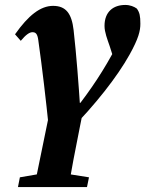

<svg xmlns="http://www.w3.org/2000/svg" viewBox="-20 -522 582 769"><path d="M51.9 227.3H328.4L336.4 188.2L213.8 168.8H172.4L59.6 188.2L51.9 227.3ZM117.1 227.3H254.4C266.6 155.7 280 86.1 299.8 -13.3L320 -114L181.3 -85.8L117.1 227.3ZM176.6 0.6 187.2 9.2 259.2 1.1C361.2 -102.2 449.6 -214.5 498.7 -302.8C535.2 -368.3 542.2 -398.6 542.2 -427.2C542.2 -458.4 539.1 -472.3 527.9 -487.7C517.5 -495.4 500.9 -502.2 481.9 -502.2C434.1 -502.2 398.6 -475.4 398.6 -418.2C398.6 -393 410 -364.3 419.2 -337.6L446.4 -252.4L466.6 -373.8C460.6 -362.5 454.2 -351.2 448.2 -339.9C396.2 -240.8 346.1 -165.8 277 -77.5L301.7 -80.9C294.5 -189.6 286.2 -300.3 274.8 -401.5C267.2 -467.3 244.5 -498.5 192.6 -498.5C142 -498.5 93.7 -460.4 40.2 -384.6L63.2 -358.5C83.1 -382.6 98.1 -393 109.6 -393C121.4 -393 130 -388.9 133.5 -360.2C149.7 -245.1 163.2 -129.3 176.6 0.6Z"/></svg>

Font: Source Serif Variable
Style: Italic
Weight: 389
Italic angle: -12°
Designer: Frank Grießhammer
Foundry: Adobe Systems Incorporated
Version: Version 3.001;hotconv 1.0.111;makeotfexe 2.5.65597